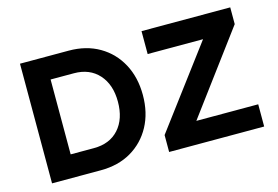

<svg xmlns="http://www.w3.org/2000/svg" viewBox="-91 -892 1573 1085"><g transform="rotate(-15 695.0 -350.0)"><path d="M92 0V-700H377Q479 -700 555.5 -655.5Q632 -611 674.5 -532Q717 -453 717 -350Q717 -246 674.5 -167.5Q632 -89 556 -44.5Q480 0 377 0ZM372 -569H236V-131H372Q465 -131 518 -190Q571 -249 571 -350Q571 -450 517.5 -509.5Q464 -569 372 -569ZM777 0V-99L1127 -566H803V-700H1322V-602L971 -130H1333V0Z"/></g></svg>

Font: Lexend SemiBold
Style: Regular
Weight: 600
Designer: Bonnie Shaver-Troup, Thomas Jockin
Foundry: Lexend
Version: Version 1.005; ttfautohint (v1.8.3)